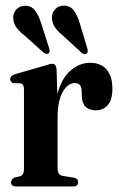

<svg xmlns="http://www.w3.org/2000/svg" viewBox="-20 -677 433 697"><path d="M185.5 -424.5 188 -335.5Q203.5 -392.5 236 -420.8Q268.5 -449 307 -449Q346 -449 367 -424.5Q388 -400 388 -354.5Q388 -314.5 371.2 -295.5Q354.5 -276.5 329 -276.5Q278 -276.5 277 -329L276.5 -345.5Q276.5 -375.5 251 -375.5Q226.5 -375.5 207.8 -343.5Q189 -311.5 189 -247.5V-65.5Q189 -41.5 208 -38.5L248.5 -32Q263.5 -29.5 263.5 -15.5Q263.5 0 245.5 0H37.5Q20 0 20 -15.5Q20 -26 32.5 -32.5L52.5 -37Q67 -41.5 67 -63V-354Q67 -371 55.5 -374.5L28.5 -375Q17 -379.5 17 -389.5Q17 -401.5 34 -407.5L143.5 -439Q162.5 -445.5 170.5 -445.5Q183.5 -445.5 185.5 -424.5ZM269.5 -593 297 -501.5Q301 -487.5 295 -482.5Q287 -476.5 277 -485L206.5 -549.5Q188.5 -564 178.5 -579.5Q168.5 -595 168.5 -614.5Q169 -631 180.8 -644Q192.5 -657 213.5 -656.5Q235.5 -656 248.2 -638.8Q261 -621.5 269.5 -593ZM129 -594 158 -503Q162.5 -489.5 157 -484Q150 -478 139 -485.5L68 -549Q49.5 -563 39 -578Q28.5 -593 28 -612.5Q27.5 -629 39.2 -642.5Q51 -656 71.5 -656Q93 -656.5 106.5 -639.5Q120 -622.5 129 -594Z"/></svg>

Font: Fraunces 144pt Soft SemiBold
Style: Regular
Weight: 600
Version: Version 1.000;[b76b70a41]